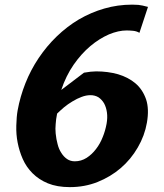

<svg xmlns="http://www.w3.org/2000/svg" viewBox="-20 -778 690 807"><path d="M566 -640 602 -749Q576.5 -756 561.5 -757.5Q539.5 -758.5 536 -758.5Q474.5 -758.5 418 -742Q362.5 -726 311 -696Q261.5 -666.5 218 -624.5Q177 -585 142.5 -534Q109 -484 87 -428.5Q64.5 -372 54 -313.5Q49.5 -288 48.5 -250Q47.5 -212.5 54 -179.5Q61 -143 75.5 -110Q90.5 -76 116.5 -50Q143.5 -23 181 -7.5Q220 8.5 273.5 8.5Q336 8.5 390 -13Q445 -35 487.5 -71.5Q530.5 -108.5 559 -158Q588 -207.5 597.5 -262.5Q607.5 -320 594 -360.5Q579.5 -402 549.5 -427.5Q519.5 -453 476 -466Q433 -478 384.5 -478Q363.5 -478 333 -472.5L237.5 -400Q257 -459 289.5 -506Q321.5 -552 360 -584.5Q397 -615.5 438 -633.5Q478 -650 512 -650Q524 -650 539.5 -648.5Q554.5 -647 566 -640ZM360 -378Q379 -378 394 -369Q408.5 -359 417.5 -343.5Q426.5 -327 429.5 -305Q432.5 -283 428 -258Q422.5 -228 412 -202.5Q401 -174 383.5 -151.5Q366.5 -129 344 -114.5Q321 -100 294.5 -100Q276 -100 262 -109.5Q248 -119 238 -135Q227 -151.5 222 -172.5Q216.5 -192 214 -217Q213 -231 213 -237Q213 -243.5 214 -256.5Q215 -269.5 216 -277Q216.5 -281.5 220 -300.5Q230 -310.5 248.5 -326.5Q265.5 -340.5 284 -351.5Q304.5 -364 322.5 -370.5Q342 -378 360 -378Z"/></svg>

Font: B612
Style: Regular
Weight: 700
Italic angle: -10°
Designer: Nicolas Chauveau, Thomas Paillot, Jonathan Favre-Lamarine, Jean-Luc Vinot
Foundry: AIRBUS
Version: Version 1.008